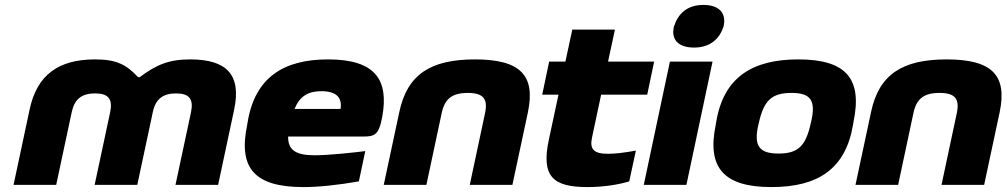

<svg xmlns="http://www.w3.org/2000/svg" viewBox="-20 -750 4084 779"><path d="M100 -305 35 0H208L271 -295C282 -346 309 -371 366 -371C420 -371 438 -348 427 -295L364 0H537L600 -295C611 -348 641 -371 694 -371C748 -371 766 -348 755 -295L692 0H865L930 -305C960 -447 900 -509 751 -509C666 -509 613 -487 547 -437H540C493 -488 452 -509 366 -509C218 -509 130 -447 100 -305Z M1531 -277C1558 -426 1503 -509 1311 -509C1131 -509 1015 -436 985 -256L983 -244C946 -68 1012 9 1211 9C1275 9 1348 1 1436 -14L1462 -137C1416 -131 1313 -120 1257 -120C1182 -120 1148 -140 1149 -196H1451C1500 -196 1517 -201 1531 -277ZM1175 -308C1196 -359 1229 -380 1284 -380C1349 -380 1368 -351 1362 -308Z M1600 -295 1537 0H1710L1772 -291C1784 -348 1813 -373 1878 -373C1942 -373 1960 -348 1948 -291L1886 0H2059L2122 -295C2153 -444 2092 -509 1907 -509C1727 -509 1632 -448 1600 -295Z M2447 -126C2388 -126 2372 -145 2382 -192L2419 -366H2606L2634 -500H2447L2475 -630H2302L2274 -500H2208L2180 -366H2246L2207 -184C2175 -35 2222 9 2363 9C2426 9 2486 0 2533 -14L2560 -139C2511 -130 2474 -126 2447 -126Z M2698 -500 2592 0H2765L2871 -500ZM2714 -641C2702 -587 2735 -557 2796 -557C2861 -557 2899 -592 2915 -641L2916 -644C2927 -694 2901 -730 2834 -730C2768 -730 2732 -695 2715 -644Z M2886 -256 2884 -244C2847 -67 2919 9 3110 9C3298 9 3411 -64 3441 -244L3443 -256C3479 -429 3415 -509 3219 -509C3032 -509 2916 -436 2886 -256ZM3058 -248 3059 -252C3079 -342 3111 -373 3191 -373C3267 -373 3293 -345 3270 -252L3269 -248C3249 -158 3218 -127 3139 -127C3063 -127 3035 -155 3058 -248Z M3514 -295 3451 0H3624L3686 -291C3698 -348 3727 -373 3792 -373C3856 -373 3874 -348 3862 -291L3800 0H3973L4036 -295C4067 -444 4006 -509 3821 -509C3641 -509 3546 -448 3514 -295Z"/></svg>

Font: LT Wave Black
Style: Italic
Weight: 900
Designer: Daniel Lyons
Version: Version 2.5 (Glyphs App)